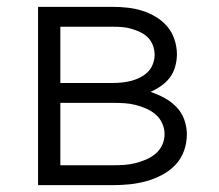

<svg xmlns="http://www.w3.org/2000/svg" viewBox="-20 -540 640 560"><path d="M91 0V-520H309Q331 -520 353 -517.5Q375 -515 395.5 -508.5Q416 -502 435 -490.5Q454 -479 468 -462.5Q482 -446 489 -424.5Q496 -403 496 -382Q496 -364 491 -346Q486 -328 475.5 -314Q465 -300 450 -289.5Q435 -279 419 -272Q440 -265 459.5 -254.5Q479 -244 494.5 -228Q510 -212 517.5 -191Q525 -170 525 -148Q525 -123 516.5 -99.5Q508 -76 491 -58.5Q474 -41 452 -29.5Q430 -18 406.5 -11.5Q383 -5 358.5 -2.5Q334 0 309 0ZM156 -298H309Q323 -298 337 -299.5Q351 -301 364 -304.5Q377 -308 389.5 -314.5Q402 -321 411.5 -330.5Q421 -340 426 -353.5Q431 -367 431 -380Q431 -394 426 -407.5Q421 -421 411.5 -430.5Q402 -440 389.5 -446Q377 -452 363.5 -456Q350 -460 336.5 -461Q323 -462 309 -462H156ZM309 -58Q326 -58 342 -59Q358 -60 374 -64Q390 -68 405.5 -74.5Q421 -81 433.5 -91.5Q446 -102 453 -117Q460 -132 460 -149Q460 -165 453 -180.5Q446 -196 433.5 -206.5Q421 -217 406 -223.5Q391 -230 375 -234Q359 -238 342.5 -239Q326 -240 309 -240H156V-58Z"/></svg>

Font: Iosevka Aile Custom Light
Style: Regular
Weight: 300
Designer: Belleve Invis
Foundry: Belleve Invis
Version: Version 17.0.2; ttfautohint (v1.8.3)